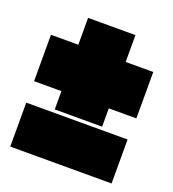

<svg xmlns="http://www.w3.org/2000/svg" viewBox="-109 -653 667 739"><g transform="rotate(20 224.5 -284.0)"><path d="M127 -193V-268H15V-458H127V-568H321V-458H434V-268H321V-193ZM430 0H15V-180H430Z"/></g></svg>

Font: Passion One Black
Style: Regular
Weight: 900
Designer: Alejandro Lo Celso
Foundry: Fontstage
Version: Version 1.002